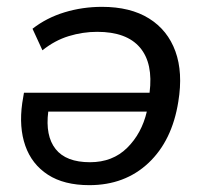

<svg xmlns="http://www.w3.org/2000/svg" viewBox="-20 -532 596 561"><path d="M241 9Q167 9 120 -21.5Q73 -52 54 -106Q35 -160 45 -231L50 -261H417Q428 -347 389 -393Q350 -439 264 -439Q222 -439 181 -426.5Q140 -414 104 -385L75 -448Q116 -480 168.5 -496Q221 -512 278 -512Q361 -512 415.5 -478Q470 -444 492.5 -382Q515 -320 501 -235Q483 -121 414 -56Q345 9 241 9ZM243 -58Q309 -58 351.5 -100Q394 -142 409 -206H121Q112 -135 142.5 -96.5Q173 -58 243 -58Z"/></svg>

Font: Mulish Medium
Style: Italic
Weight: 500
Italic angle: -9°
Designer: Vernon Adams
Foundry: Vernon Adams
Version: Version 3.603; ttfautohint (v1.8.3)